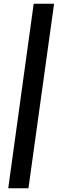

<svg xmlns="http://www.w3.org/2000/svg" viewBox="-20 -845 311 1026"><path d="M132 161 269 -825H160L24 161Z"/></svg>

Font: United Sans
Style: Bold Italic
Weight: 700
Italic angle: -8°
Designer: Pablo Impallari, Rodrigo Fuenzalida (Modified by Dan O. Williams)
Version: Version 1.000;PS 001.000;hotconv 1.0.88;makeotf.lib2.5.64775